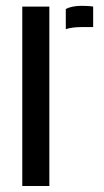

<svg xmlns="http://www.w3.org/2000/svg" viewBox="-20 -622 348 642"><path d="M54.5 0V-600H145V0ZM200 -524.5V-592Q220.5 -602.5 253 -602.5Q262.5 -602.5 272.5 -602Q282.5 -601.5 291.5 -600V-531.5H254Q221 -531.5 200 -524.5Z"/></svg>

Font: Big Shoulders Stencil Text Thin Medium
Style: Regular
Weight: 500
Version: Version 2.001